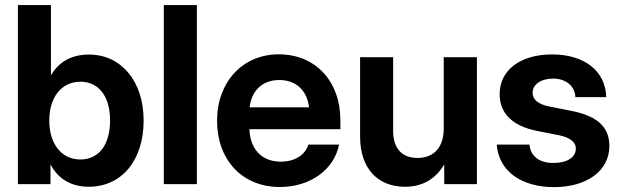

<svg xmlns="http://www.w3.org/2000/svg" viewBox="-20 -748 2523 780"><path d="M340.3 10.7C475.1 10.7 563.5 -97.2 563.5 -258.3C563.5 -417 473.1 -526.4 341.3 -526.4C274.4 -526.4 220.7 -499.5 188 -443.4H187V-727.5H52.7V0H185.1V-79.1H186C216.8 -19 272.9 10.7 340.3 10.7ZM306.6 -100.1C230.5 -100.1 180.2 -162.6 180.2 -258.3C180.2 -354 230.5 -416 306.6 -416C379.4 -416 427.2 -358.9 427.2 -258.3C427.2 -157.2 379.4 -100.1 306.6 -100.1Z M779.8 -727.5H645.5V0H779.8Z M1117.2 11.7C1240.2 11.7 1337.9 -59.1 1357.4 -160.6H1232.9C1219.7 -119.1 1179.2 -91.3 1120.6 -91.3C1042 -91.3 996.1 -143.6 993.2 -223.1H1362.8V-259.8C1362.8 -417.5 1262.2 -527.3 1112.3 -527.3C965.3 -527.3 861.8 -414.6 861.8 -257.3C861.8 -101.1 961.4 11.7 1117.2 11.7ZM994.1 -312C1002 -380.9 1046.9 -422.9 1114.7 -422.9C1182.6 -422.9 1227.5 -380.9 1235.4 -312Z M1625 10.7C1697.8 10.7 1750 -21.5 1784.7 -80.1V0H1917.5V-515.6H1782.7V-227.1C1782.7 -143.6 1737.8 -106.4 1676.3 -106.4C1613.3 -106.4 1577.1 -144.5 1577.1 -216.3V-515.6H1442.9V-192.9C1442.9 -62 1516.1 10.7 1625 10.7Z M2231 12.2C2362.8 12.2 2455.6 -53.2 2455.6 -155.3C2455.6 -231 2407.7 -275.9 2304.7 -296.9L2209 -315.9C2168 -324.7 2143.6 -342.3 2143.6 -371.1C2143.6 -403.3 2175.3 -428.7 2227.1 -428.7C2280.3 -428.7 2316.4 -396.5 2317.4 -353.5H2442.9C2439.9 -460.4 2353 -526.9 2223.1 -526.9C2092.8 -526.9 2009.8 -462.4 2009.8 -365.7C2009.8 -287.1 2062 -236.3 2161.1 -216.3L2250.5 -198.7C2293.5 -189.9 2319.3 -172.4 2319.3 -144C2319.3 -109.9 2285.2 -85.9 2228.5 -85.9C2170.4 -85.9 2135.7 -113.3 2130.9 -160.6H1998C2006.3 -50.3 2101.1 12.2 2231 12.2Z"/></svg>

Font: Raveo Display Display SemiBold
Style: Regular
Weight: 600
Designer: Jakub Foglar, Rasmus Andersson (Inter)
Foundry: Jakubfoglar.com
Version: Version 1.100;Glyphs 3.2.3 (3260)